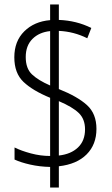

<svg xmlns="http://www.w3.org/2000/svg" viewBox="-20 -780 499 858"><path d="M204 -34Q157 -35 115 -44.5Q73 -54 45 -67V-121Q75 -106 118 -94.5Q161 -83 204 -83V-343Q126 -375 85 -414Q44 -453 44 -524Q44 -596 88.5 -640Q133 -684 204 -690V-760H243V-691Q322 -688 388 -655L370 -609Q310 -639 243 -642V-382Q326 -349 368.5 -310.5Q411 -272 411 -204Q411 -134 367 -90Q323 -46 243 -37V58H204ZM204 -641Q155 -636 125 -606Q95 -576 95 -525Q95 -474 123 -447.5Q151 -421 204 -398ZM243 -85Q297 -91 328.5 -121Q360 -151 360 -202Q360 -248 332 -275Q304 -302 243 -328Z"/></svg>

Font: Noto Sans Myanmar UI Condensed Light
Style: Regular
Weight: 300
Width: 3
Designer: Monotype Design Team
Foundry: Monotype Imaging Inc.
Version: Version 2.103; ttfautohint (v1.8.4.7-5d5b)